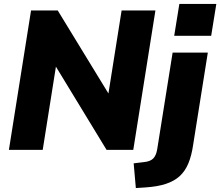

<svg xmlns="http://www.w3.org/2000/svg" viewBox="-20 -758 1114 971"><path d="M25 0 137 -705H272L553 -245H522L595 -705H766L654 0H519L239 -460H269L196 0ZM861 -577 887 -738H1074L1048 -577ZM667 193 656 68 706 62Q740 59 755 43.5Q770 28 775 -3L853 -492H1031L957 -27Q949 29 932.5 68.5Q916 108 888.5 133Q861 158 818.5 172Q776 186 714 190Z"/></svg>

Font: Nunito Sans 12pt Black
Style: Italic
Weight: 900
Italic angle: -9°
Designer: Vernon Adams
Foundry: Vernon Adams
Version: Version 3.101;gftools[0.9.27]